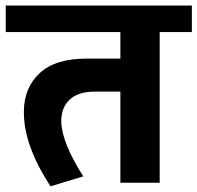

<svg xmlns="http://www.w3.org/2000/svg" viewBox="-35 -649 701 682"><path d="M144.5 12.7Q48.3 -133.8 49.8 -253.9Q50.8 -337.9 106.2 -389.4Q161.6 -440.9 273.4 -440.9H392.6V-535.2H-14.6V-629.4H646.5V-535.2H532.2V0H392.6V-323.7H305.7Q242.2 -323.7 212.4 -295.2Q182.6 -266.6 182.6 -219.2Q182.6 -146 260.7 -22.5Z"/></svg>

Font: Khula Bold
Style: Regular
Weight: 700
Designer: Erin McLaughlin, Steve Matteson
Version: Version 1.000;PS 1.0;hotconv 1.0.72;makeotf.lib2.5.5900